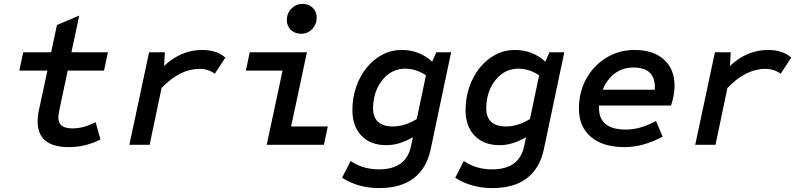

<svg xmlns="http://www.w3.org/2000/svg" viewBox="-20 -742 4100 984"><path d="M333 12Q173 12 173 -119Q173 -134 174.5 -148Q176 -162 179 -175L223 -380H79L99 -474H242L272 -614L386 -662L346 -474H533L513 -380H327L285 -182Q282 -169 280.5 -158.5Q279 -148 279 -140Q279 -110 297.5 -97Q316 -84 352 -84Q409 -84 470 -116L495 -27Q457 -8 416.5 2Q376 12 333 12Z M643 0 744 -474H825L821 -404Q908 -486 1016 -486Q1091 -486 1135 -447L1081 -364Q1048 -389 1002 -389Q902 -389 808 -291L747 0Z M1347 0 1428 -380H1240L1260 -474H1553L1472 -94H1660L1640 0ZM1523 -569Q1491 -569 1470.5 -589Q1450 -609 1450 -639Q1450 -674 1473.5 -698Q1497 -722 1530 -722Q1562 -722 1582.5 -702.5Q1603 -683 1603 -652Q1603 -617 1580 -593Q1557 -569 1523 -569Z M1923 222Q1816 222 1733 169L1777 83Q1839 126 1922 126Q2061 126 2086 8L2096 -39Q2062 -19 2028 -8.5Q1994 2 1961 2Q1879 2 1832.5 -46.5Q1786 -95 1786 -177Q1786 -241 1805.5 -297Q1825 -353 1859.5 -395.5Q1894 -438 1940 -462Q1986 -486 2039 -486Q2129 -486 2195 -426L2216 -474H2292L2187 24Q2166 122 2099.5 172Q2033 222 1923 222ZM1993 -94Q2025 -94 2056 -104Q2087 -114 2116 -132L2163 -356Q2140 -372 2112.5 -381Q2085 -390 2057 -390Q2009 -390 1972 -363Q1935 -336 1913.5 -290Q1892 -244 1892 -186Q1892 -142 1917 -118Q1942 -94 1993 -94Z M2503 222Q2396 222 2313 169L2357 83Q2419 126 2502 126Q2641 126 2666 8L2676 -39Q2642 -19 2608 -8.5Q2574 2 2541 2Q2459 2 2412.5 -46.5Q2366 -95 2366 -177Q2366 -241 2385.5 -297Q2405 -353 2439.5 -395.5Q2474 -438 2520 -462Q2566 -486 2619 -486Q2709 -486 2775 -426L2796 -474H2872L2767 24Q2746 122 2679.5 172Q2613 222 2503 222ZM2573 -94Q2605 -94 2636 -104Q2667 -114 2696 -132L2743 -356Q2720 -372 2692.5 -381Q2665 -390 2637 -390Q2589 -390 2552 -363Q2515 -336 2493.5 -290Q2472 -244 2472 -186Q2472 -142 2497 -118Q2522 -94 2573 -94Z M3180 12Q3071 12 3009 -40Q2947 -92 2947 -185Q2947 -270 2984.5 -338Q3022 -406 3087 -446Q3152 -486 3232 -486Q3328 -486 3382.5 -437Q3437 -388 3437 -303Q3437 -279 3432 -251Q3427 -223 3419 -201H3050V-188Q3050 -78 3188 -78Q3226 -78 3263.5 -89Q3301 -100 3342 -122L3376 -42Q3277 12 3180 12ZM3069 -282H3336V-296Q3336 -346 3308.5 -371Q3281 -396 3226 -396Q3173 -396 3132 -366.5Q3091 -337 3069 -282Z M3543 0 3644 -474H3725L3721 -404Q3808 -486 3916 -486Q3991 -486 4035 -447L3981 -364Q3948 -389 3902 -389Q3802 -389 3708 -291L3647 0Z"/></svg>

Font: Sometype Mono SemiBold
Style: Italic
Weight: 600
Italic angle: -12°
Designer: Ryoichi Tsunekawa
Foundry: Dharma Type
Version: Version 1.001